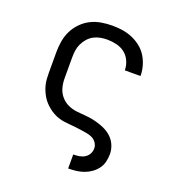

<svg xmlns="http://www.w3.org/2000/svg" viewBox="-135 -644 869 955"><g transform="rotate(20 300.0 -166.5)"><path d="M333 205V131H334Q349 131 364.5 128.5Q380 126 393 118Q406 110 413.5 96.5Q421 83 421 67Q421 52 412 38.5Q403 25 389 18Q375 11 359.5 8.5Q344 6 328.5 3.5Q313 1 297.5 -0.5Q282 -2 266.5 -3.5Q251 -5 235.5 -7Q220 -9 205 -14Q190 -19 176.5 -26.5Q163 -34 150.5 -44Q138 -54 127.5 -65.5Q117 -77 109 -90.5Q101 -104 95 -118.5Q89 -133 85.5 -148Q82 -163 81 -178.5Q80 -194 80 -210V-320Q80 -349 85 -378Q90 -407 103 -433Q116 -459 137 -480.5Q158 -502 184 -515Q210 -528 239 -533Q268 -538 298 -538Q325 -538 351.5 -534Q378 -530 403 -519.5Q428 -509 449.5 -492Q471 -475 485 -452.5Q499 -430 506.5 -403.5Q514 -377 514 -350Q514 -350 514 -350Q514 -350 514 -350H431Q431 -350 431 -350Q431 -350 431 -350Q431 -375 420.5 -398.5Q410 -422 391 -437Q372 -452 347 -458Q322 -464 298 -464Q279 -464 260.5 -460.5Q242 -457 225.5 -448Q209 -439 196.5 -424.5Q184 -410 176 -393Q168 -376 165.5 -357.5Q163 -339 163 -320V-210Q163 -185 169.5 -161Q176 -137 192 -118Q208 -99 231 -88.5Q254 -78 279 -75.5Q304 -73 328.5 -71Q353 -69 377 -63Q401 -57 424 -47Q447 -37 465.5 -20.5Q484 -4 494 19.5Q504 43 504 67Q504 88 499 108.5Q494 129 481.5 145.5Q469 162 452 174Q435 186 415.5 193Q396 200 375.5 202.5Q355 205 334 205Z"/></g></svg>

Font: Iosevka Curly Extended
Style: Regular
Weight: 400
Width: 7
Monospace: yes
Designer: Belleve Invis
Foundry: Belleve Invis
Version: Version 11.1.0; ttfautohint (v1.8.3)